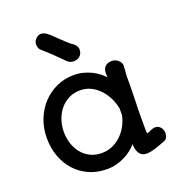

<svg xmlns="http://www.w3.org/2000/svg" viewBox="-161 -1047 1100 1191"><g transform="rotate(-20 389.0 -451.0)"><path d="M55.7 0ZM55.7 -293Q55.7 -359.4 78.1 -416.5Q100.6 -473.6 139.9 -515.6Q179.2 -557.6 232.2 -581.5Q285.2 -605.5 346.7 -605.5Q377.9 -605.5 406.5 -598.1Q435.1 -590.8 459.7 -578.9Q484.4 -566.9 504.2 -551.8Q523.9 -536.6 538.1 -520.5Q537.6 -527.3 537.6 -535.2Q537.6 -543 537.6 -548.8Q537.6 -561 541 -571.5Q544.4 -582 551.8 -589.8Q559.1 -597.7 570.3 -602.3Q581.5 -606.9 597.7 -606.9Q611.3 -606.9 622.3 -601.8Q633.3 -596.7 641.1 -589.1Q648.9 -581.5 653.3 -573Q657.7 -564.5 657.7 -557.6Q657.7 -541 656 -524.2Q654.3 -507.3 653.3 -490.2Q653.3 -436.5 652.6 -395.3Q651.9 -354 650.9 -319.3Q649.9 -295.9 649.4 -270.8Q648.9 -245.6 648.9 -224.6Q648.9 -177.2 648.9 -149.4Q648.9 -121.6 651.4 -108.9Q655.8 -109.9 664.3 -113.3Q672.9 -116.7 680.2 -120.6Q687 -123 693.8 -125.5Q700.7 -127.9 710.9 -127.9Q722.7 -127.9 731.4 -122.8Q740.2 -117.7 746.3 -109.6Q752.4 -101.6 755.4 -91.6Q758.3 -81.5 758.3 -72.3Q758.3 -59.1 752 -45.7Q745.6 -32.2 728.5 -26.4Q713.9 -21 698.7 -15.1Q683.6 -9.3 668.2 -4.4Q652.8 0.5 637.5 3.9Q622.1 7.3 606 7.3Q586.9 7.3 574.7 -0.5Q562.5 -8.3 555.7 -20.8Q548.8 -33.2 545.9 -48.3Q543 -63.5 542.5 -78.1Q527.3 -59.1 505.9 -42.5Q484.4 -25.9 458.5 -13.2Q432.6 -0.5 403.1 6.8Q373.5 14.2 342.3 14.2Q278.8 14.2 226.1 -9Q173.3 -32.2 135.5 -73.5Q97.7 -114.7 76.7 -170.9Q55.7 -227.1 55.7 -293ZM168 -293Q168 -253.4 179.9 -216.8Q191.9 -180.2 214.6 -152.1Q237.3 -124 270.5 -107.4Q303.7 -90.8 345.7 -90.8Q387.2 -90.8 420.9 -106.9Q454.6 -123 479.7 -148.9Q504.9 -174.8 521 -206.8Q537.1 -238.8 543 -271V-314Q537.6 -343.8 522.7 -377Q507.8 -410.2 483.6 -438.2Q459.5 -466.3 425.8 -484.6Q392.1 -502.9 349.6 -502.9Q309.6 -502.9 276.4 -486.6Q243.2 -470.2 219 -441.7Q194.8 -413.1 181.4 -375Q168 -336.9 168 -293ZM377.9 -685.5Q366.7 -685.5 358.9 -687.7Q351.1 -689.9 344.2 -694.6Q337.4 -699.2 330.6 -706.1Q323.7 -712.9 314.9 -722.7V-722.2Q291.5 -745.6 268.1 -768.3Q244.6 -791 217.8 -814Q201.7 -827.1 196.8 -838.4Q191.9 -849.6 191.9 -865.2Q191.9 -873.5 196 -882.6Q200.2 -891.6 207.3 -898.9Q214.4 -906.2 223.4 -910.9Q232.4 -915.5 242.7 -915.5Q252.9 -915.5 266.1 -909.4Q279.3 -903.3 295.9 -888.2Q321.3 -863.8 338.6 -847.2Q356 -830.6 367.4 -820.1Q378.9 -809.6 385.7 -803.5Q392.6 -797.4 397.5 -793.5Q401.4 -792 407.7 -787.1Q414.1 -782.2 420.2 -775.4Q426.3 -768.6 430.7 -760.5Q435.1 -752.4 435.1 -743.7Q435.1 -715.8 418.7 -700.7Q402.3 -685.5 377.9 -685.5Z"/></g></svg>

Font: Autour One
Style: Regular
Weight: 400
Version: Version 1.007; ttfautohint (v0.92) -l 24 -r 24 -G 200 -x 7 -